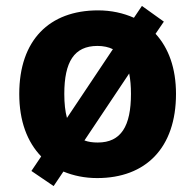

<svg xmlns="http://www.w3.org/2000/svg" viewBox="-20 -591 659 648"><path d="M574 -274C574 -361 549 -429 505 -477L533 -518L459 -571L432 -531C396 -547 355 -556 311 -556C146 -556 45 -455 45 -274C45 -182 72 -112 119 -63L86 -14L161 37L194 -12C228 2 266 10 308 10C472 10 574 -92 574 -274ZM197 -274C197 -382 230 -436 309 -436C329 -436 347 -432 361 -425L206 -193C200 -215 197 -242 197 -274ZM422 -274C422 -166 389 -110 310 -110C293 -110 278 -112 265 -117L416 -343C420 -323 422 -300 422 -274Z"/></svg>

Font: Noto Sans Adlam
Style: Bold
Weight: 700
Designer: Mark Jamra, Neil Patel
Foundry: JamraPatel LLC
Version: Version 3.001